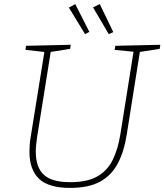

<svg xmlns="http://www.w3.org/2000/svg" viewBox="-20 -912 804 939"><path d="M544 -688 764 -693 761 -673 664 -658 600 -255Q587 -171 556 -112.5Q525 -54 469 -23.5Q413 7 323 7Q218 7 171 -37.5Q124 -82 124 -170Q124 -188 125.5 -207.5Q127 -227 131 -248L197 -658L105 -668L107 -688L326 -693L323 -673L228 -658L162 -245Q159 -225 157 -206Q155 -187 155 -170Q155 -94 194 -57.5Q233 -21 324 -21Q406 -21 455.5 -49Q505 -77 531 -129.5Q557 -182 569 -257L633 -659L541 -668ZM396 -745 317 -875 348 -892 417 -756ZM512 -745 435 -876 468 -892 534 -755Z"/></svg>

Font: Bitter ExtraLight
Style: Italic
Weight: 200
Italic angle: -9°
Designer: Sol Matas, and Bitter project Authors
Foundry: Sol Matas
Version: Version 2.001